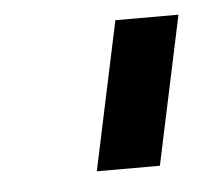

<svg xmlns="http://www.w3.org/2000/svg" viewBox="-31 -753 306 285"><g transform="rotate(-5 122.0 -610.5)"><path d="M103 -500 150 -721H244L197 -500Z"/></g></svg>

Font: Raleway Thin SemiBold
Style: Italic
Weight: 600
Italic angle: -12°
Version: Version 4.026